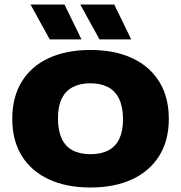

<svg xmlns="http://www.w3.org/2000/svg" viewBox="-20 -825 804 853"><path d="M382 8Q275.5 8 197.5 -28Q119.5 -64 77 -132.2Q34.5 -200.5 34.5 -297Q34.5 -394 76.8 -462.5Q119 -531 197 -567Q275 -603 382 -603Q489 -603 567 -566.8Q645 -530.5 687.5 -462Q730 -393.5 730 -297Q730 -201 687.5 -132.8Q645 -64.5 566.8 -28.2Q488.5 8 382 8ZM382 -140Q429 -140 461.5 -157Q494 -174 510.2 -208.5Q526.5 -243 526.5 -294.5Q526.5 -348.5 509.8 -384.5Q493 -420.5 460.5 -437.8Q428 -455 382 -455Q336 -455 303.8 -438.2Q271.5 -421.5 254.5 -387.2Q237.5 -353 237.5 -300.5Q237.5 -245.5 254 -209.8Q270.5 -174 302.8 -157Q335 -140 382 -140ZM422 -650 336.5 -805H487.5L563 -650ZM201 -650 115.5 -805H266.5L342 -650Z"/></svg>

Font: Encode Sans SC SemiExpanded ExtraBold
Style: Regular
Weight: 800
Width: 6
Designer: Multiple Designers
Foundry: Impallari Type
Version: Version 3.002